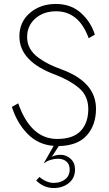

<svg xmlns="http://www.w3.org/2000/svg" viewBox="-20 -729 549 970"><path d="M72 -207Q135 -27 269 -27Q349 -27 387.5 -67.5Q426 -108 426 -178Q426 -244 380 -283.5Q334 -323 261 -351Q78 -418 78 -545Q78 -618 131 -663.5Q184 -709 262 -709Q339 -709 389.5 -663Q440 -617 459 -554L428 -536Q379 -672 263 -672Q200 -672 158.5 -635.5Q117 -599 117 -542Q117 -510 131.5 -484Q146 -458 173.5 -438Q201 -418 227.5 -405Q254 -392 292 -378Q465 -314 465 -180Q465 -97 418.5 -45Q372 7 277 9L242 63Q262 53 286 53Q314 53 336.5 73Q359 93 359 127Q359 171 327.5 196Q296 221 252 221Q201 221 163 183L179 165Q215 195 252 195Q286 195 309 177Q332 159 332 127Q332 101 315.5 87Q299 73 274 73Q234 73 201 96L251 8Q173 2 119.5 -52.5Q66 -107 40 -189Z"/></svg>

Font: Renner
Style: Thin
Weight: 200
Version: Version 003.000 ; ttfautohint (v0.97) -l 8 -r 50 -G 200 -x 1